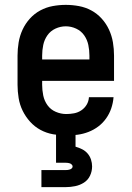

<svg xmlns="http://www.w3.org/2000/svg" viewBox="-20 -548 540 788"><path d="M252 8Q225 8 197.5 3Q170 -2 146 -15Q122 -28 103.5 -48.5Q85 -69 73 -93.5Q61 -118 56.5 -145.5Q52 -173 52 -200V-320Q52 -347 56.5 -374Q61 -401 72.5 -426Q84 -451 102.5 -471.5Q121 -492 145 -505Q169 -518 196 -523Q223 -528 250 -528Q277 -528 304 -523Q331 -518 355 -505Q379 -492 397.5 -471.5Q416 -451 427.5 -426Q439 -401 443.5 -374Q448 -347 448 -320V-216H153V-200Q153 -178 157.5 -156Q162 -134 175 -116Q188 -98 209 -89Q230 -80 252 -80Q268 -80 284 -83Q300 -86 313.5 -95Q327 -104 335.5 -118Q344 -132 345 -149H446Q444 -125 436.5 -103Q429 -81 415.5 -62Q402 -43 383.5 -29Q365 -15 343 -6.5Q321 2 298 5Q275 8 252 8ZM347 -304V-320Q347 -342 342.5 -363.5Q338 -385 325.5 -403Q313 -421 292.5 -430.5Q272 -440 250 -440Q228 -440 207.5 -430.5Q187 -421 174.5 -403Q162 -385 157.5 -363.5Q153 -342 153 -320V-304ZM150 220V150H250Q254 150 258.5 149.5Q263 149 267 147.5Q271 146 274.5 143Q278 140 278 135Q278 131 274.5 127.5Q271 124 267 122.5Q263 121 258.5 120.5Q254 120 250 120H210V0H290V54Q304 58 317 64.5Q330 71 339.5 82Q349 93 353.5 107Q358 121 358 135Q358 155 349.5 173Q341 191 324.5 201.5Q308 212 288.5 216Q269 220 250 220Z"/></svg>

Font: Zed Sans Semibold
Style: Regular
Weight: 600
Designer: Belleve Invis
Foundry: Belleve Invis
Version: Version 1.0.0; ttfautohint (v1.8.4)